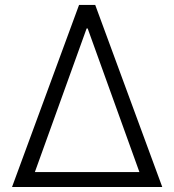

<svg xmlns="http://www.w3.org/2000/svg" viewBox="-20 -747 696 767"><path d="M28.1 0H628.2L360.4 -727.3H295.8ZM119.3 -59.7 326 -633.2H330.3L536.9 -59.7Z"/></svg>

Font: Karasuma Gothic
Style: Light
Weight: 300
Designer: Rasmus Andersson / Ryoko Nishizuka
Foundry: rsms
Version: Version 1.00